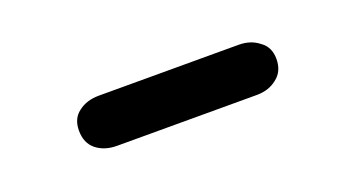

<svg xmlns="http://www.w3.org/2000/svg" viewBox="-25 -853 596 323"><g transform="rotate(-20 273.5 -692.0)"><path d="M149.4 -647.5Q127 -647.5 112.3 -659.2Q97.7 -670.9 97.7 -693.4Q97.7 -714.8 112.3 -725.6Q127 -737.3 149.4 -737.3Q232.4 -737.3 399.4 -737.3Q420.9 -737.3 435.5 -725.6Q451.2 -714.8 451.2 -693.4Q451.2 -670.9 435.5 -659.2Q420.9 -647.5 399.4 -647.5Q315.4 -647.5 149.4 -647.5Z"/></g></svg>

Font: Abed
Style: Bold
Weight: 700
Designer: Johan Aakerlund
Version: Version 3.105